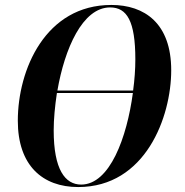

<svg xmlns="http://www.w3.org/2000/svg" viewBox="-20 -745 747 776"><path d="M296 11C568 11 672 -272 672 -461C672 -651 564 -725 430 -725C164 -725 52 -464 52 -257C52 -76 152 11 296 11ZM425 -715C493 -715 527 -660 527 -505C527 -466 524 -423 518 -379H212C241 -547 313 -715 425 -715ZM308 1C243 1 197 -60 197 -218C197 -264 202 -316 210 -369H517C493 -190 424 1 308 1Z"/></svg>

Font: Noto Serif Display Condensed
Style: Bold Italic
Weight: 700
Width: 3
Italic angle: -12°
Designer: Monotype Design Team
Foundry: Monotype Imaging Inc.
Version: Version 2.009